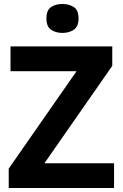

<svg xmlns="http://www.w3.org/2000/svg" viewBox="-20 -948 619 968"><path d="M555 0H24V-98L366 -589H33V-714H546V-616L204 -125H555ZM295 -928Q328 -928 352 -912.5Q376 -897 376 -855Q376 -814 352 -798Q328 -782 295 -782Q261 -782 237.5 -798Q214 -814 214 -855Q214 -897 237.5 -912.5Q261 -928 295 -928Z"/></svg>

Font: Noto Sans Sundanese
Style: Regular
Weight: 400
Designer: Monotype Design Team (Regular), Sérgio L. Martins (other weights)
Foundry: Monotype Imaging Inc.
Version: Version 2.003